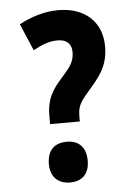

<svg xmlns="http://www.w3.org/2000/svg" viewBox="-53 -765 577 817"><g transform="rotate(-5 235.5 -356.5)"><path d="M150 -244H277V-265C277 -303 284 -321 320 -363C370 -421 412 -465 412 -553C412 -658 340 -724 226 -724C164 -724 104 -703 59 -678L108 -563C144 -583 176 -596 212 -596C252 -596 272 -576 272 -541C272 -498 252 -476 217 -436C173 -388 150 -347 150 -282ZM130 -75C130 -20 162 11 214 11C265 11 296 -19 296 -75C296 -132 266 -163 214 -163C159 -163 130 -131 130 -75Z"/></g></svg>

Font: Noto Sans Gurmukhi UI ExtraCondensed ExtraBold
Style: Regular
Weight: 800
Width: 2
Designer: Jelle Bosma - Monotype Design Team
Foundry: Monotype Imaging Inc.
Version: Version 2.004